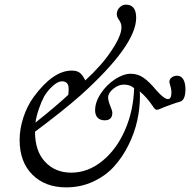

<svg xmlns="http://www.w3.org/2000/svg" viewBox="-20 -788 814 822"><path d="M263.2 14.2Q173.3 14.2 118.7 -40.3Q64 -94.7 64 -189Q64 -236.3 80.3 -285.9Q96.7 -335.4 125 -374Q207.5 -485.8 287.1 -485.8Q309.1 -485.8 321.3 -476.6Q333.5 -467.3 345.2 -443.8Q377 -472.7 409.9 -509.5Q442.9 -546.4 471.4 -593.5Q500 -640.6 500 -671.9Q500 -687 491.2 -700.2Q480 -714.8 480 -727.1Q480 -744.1 491.9 -756.1Q503.9 -768.1 519 -768.1Q563 -768.1 563 -711.9Q563 -594.7 326.2 -380.9Q250.5 -314 129.9 -224.1Q129.9 -141.1 173.1 -95Q216.3 -48.8 285.2 -48.8Q356 -48.8 417.2 -98.1Q478.5 -147.5 514.9 -230.5Q551.3 -313.5 554.2 -410.2Q538.6 -425.8 509.8 -425.8Q486.8 -425.8 464.8 -407.7Q442.9 -389.6 442.9 -371.1Q442.9 -357.4 451.2 -336.9Q460.9 -313.5 460.9 -305.2Q460.9 -272.9 428.2 -272.9Q408.7 -272.9 397.9 -284.2Q387.2 -295.4 387.2 -315.9Q387.2 -351.1 411.9 -388.2Q436.5 -425.3 472.4 -448.7Q508.3 -472.2 540 -472.2Q569.8 -472.2 594.2 -455.3Q618.7 -438.5 648.9 -401.9Q682.6 -363.8 699.2 -363.8Q713.9 -363.8 713.9 -393.1Q713.9 -407.7 705.1 -436Q705.1 -449.2 715.1 -456.5Q725.1 -463.9 737.8 -463.9Q755.4 -463.9 764.6 -448.5Q773.9 -433.1 773.9 -405.8Q773.9 -357.9 749 -352.1Q740.7 -350.6 709 -338.9Q693.8 -334 665 -321.8Q657.2 -317.9 650.9 -317.9Q643.6 -317.9 633.8 -334Q608.4 -371.6 578.1 -397Q579.1 -390.1 579.1 -376Q579.1 -324.2 567.4 -271.2Q555.7 -218.3 530 -166.7Q504.4 -115.2 468.3 -75.2Q432.1 -35.2 378.9 -10.5Q325.7 14.2 263.2 14.2ZM131.8 -263.2Q219.7 -333 272 -381.8Q273.9 -390.6 273.9 -408.2Q273.9 -439.9 245.1 -439.9Q228 -439.9 205.8 -419.9Q183.6 -399.9 168.9 -375Q156.7 -352.1 146 -320.6Q135.3 -289.1 131.8 -263.2Z"/></svg>

Font: Junicode SmCond
Style: Italic
Weight: 400
Width: 4
Italic angle: -11°
Designer: Peter S. Baker
Version: Version 2.206